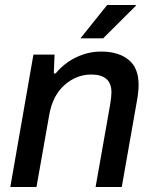

<svg xmlns="http://www.w3.org/2000/svg" viewBox="-20 -743 613 763"><path d="M299.8 -590.8 405.8 -723.1H520V-720.2L390.1 -590.8ZM21 0 112.8 -525.9H196.8L193.8 -451.2H201.2Q234.9 -492.2 282.5 -515.1Q330.1 -538.1 381.8 -538.1Q449.7 -538.1 490.2 -506.1Q530.8 -474.1 530.8 -405.8Q530.8 -376.5 522.9 -335L463.9 0H359.9L418 -329.1Q422.9 -359.4 422.9 -376Q422.9 -446.8 342.8 -446.8Q283.2 -446.8 236.1 -404.8Q189 -362.8 175.8 -287.1L125 0Z"/></svg>

Font: Archivo Medium
Style: Italic
Weight: 500
Italic angle: -10°
Designer: Hector Gatti
Foundry: Omnibus-Type
Version: Version 2.001